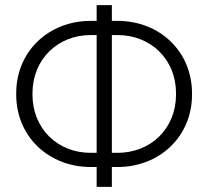

<svg xmlns="http://www.w3.org/2000/svg" viewBox="-20 -725 809 745"><path d="M436 -77C601 -77 725 -197 725 -357V-364C725 -524 601 -644 436 -644H414V-705H355V-644H332C167 -644 43 -524 43 -364V-357C43 -197 167 -77 332 -77H355V0H414V-77ZM332 -132C202 -132 106 -227 106 -358V-363C106 -494 203 -589 332 -589H355V-132ZM414 -132V-589H436C566 -589 663 -494 663 -363V-358C663 -227 566 -132 436 -132Z"/></svg>

Font: Fixel Display Light
Style: Regular
Weight: 300
Designer: AlfaBravo + MacPaw
Foundry: Kyrylo Tkachov, Marchela Mozhyna, Serhii Makarenko, Maria Weinstein, Zakhar Kryvoshyya
Version: Version 1.211